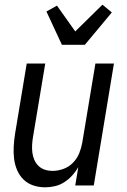

<svg xmlns="http://www.w3.org/2000/svg" viewBox="-20 -791 540 819"><path d="M173 8Q146 8 122 0Q98 -8 80.5 -25Q63 -42 53 -65.5Q43 -89 40 -114.5Q37 -140 38.5 -166.5Q40 -193 44 -219L94 -520H173L121 -208Q118 -191 117 -174Q116 -157 118 -140.5Q120 -124 126.5 -109Q133 -94 144.5 -83Q156 -72 171.5 -67Q187 -62 204 -62Q227 -62 250.5 -70.5Q274 -79 291.5 -97Q309 -115 318 -137.5Q327 -160 331 -183L387 -520H466L380 0H301L314 -78Q303 -59 288 -42.5Q273 -26 254.5 -14Q236 -2 214.5 3Q193 8 173 8ZM244 -600 178 -742 223 -767 301 -657 417 -771 457 -738 342 -600Z"/></svg>

Font: Iosevka Term Oblique
Style: Regular
Weight: 400
Italic angle: -9°
Monospace: yes
Designer: Belleve Invis
Foundry: Belleve Invis
Version: Version 31.4.0